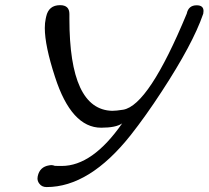

<svg xmlns="http://www.w3.org/2000/svg" viewBox="-20 -721 820 755"><path d="M778.3 -664.6Q738.3 -548.3 615.7 -360.8Q553.7 -265.6 494.1 -189.9Q332 14.6 163.1 14.6Q143.6 14.6 133.8 0Q127.4 -8.8 127.4 -19.5Q127.4 -23.9 128.4 -28.3Q136.2 -64.9 173.3 -70.8L181.2 -71.8Q188.5 -71.8 195.8 -68.8L214.4 -68.4H222.7Q343.8 -68.4 460.4 -235.8Q436 -218.8 377.9 -218.8Q260.7 -218.8 196.3 -418.5Q156.2 -541.5 156.2 -610.8Q156.2 -631.3 159.7 -647Q160.6 -651.9 161.6 -655.8Q171.4 -700.7 216.3 -700.7Q252.9 -700.7 252.9 -666V-647Q252.9 -289.1 421.4 -285.2Q436.5 -285.2 464.4 -289.6Q564.9 -306.6 714.4 -667.5Q721.2 -700.2 753.4 -700.2Q780.3 -700.2 780.3 -677.7Q780.3 -673.3 779.3 -667.5Z"/></svg>

Font: inglobal
Style: Italic
Weight: 400
Italic angle: -12°
Designer: Andrey Kochetov, Denis Davydov, Evgeny Yurtaev
Foundry: inglobal
Version: Version 1.00 September 25, 2014, initial release